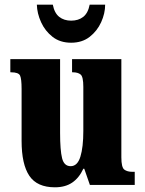

<svg xmlns="http://www.w3.org/2000/svg" viewBox="-20 -788 617 818"><path d="M214 10Q138 10 105 -39Q72 -88 72 -188V-409Q72 -452 65.5 -466Q59 -480 27 -480H24V-536H236V-222Q236 -148 244.5 -114Q253 -80 281 -80Q310 -80 322.5 -120.5Q335 -161 335 -230V-418Q335 -461 323.5 -470.5Q312 -480 290 -480H287V-536H497V-118Q497 -75 509.5 -65.5Q522 -56 544 -56H554V0H363L339 -69H335Q317 -30 287.5 -10Q258 10 214 10ZM283 -606Q236 -606 204 -631Q172 -656 155 -693.5Q138 -731 137 -768H205Q212 -732 232.5 -716Q253 -700 283 -700Q314 -700 334.5 -716Q355 -732 362 -768H428Q428 -731 411 -693.5Q394 -656 362 -631Q330 -606 283 -606Z"/></svg>

Font: Noto Serif Sinhala ExtraCondensed Black
Style: Regular
Weight: 900
Width: 2
Designer: Jelle Bosma - Monotype Design Team
Foundry: Monotype Imaging Inc.
Version: Version 2.007; ttfautohint (v1.8.4.7-5d5b)